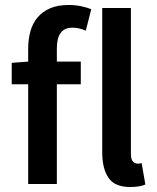

<svg xmlns="http://www.w3.org/2000/svg" viewBox="-20 -738 628 770"><path d="M93 0V-400H27V-486L93 -491V-542Q93 -580 102 -612.5Q111 -645 131 -668.5Q151 -692 181.5 -705Q212 -718 256 -718Q282 -718 305.5 -713Q329 -708 346 -701L324 -615Q297 -627 270 -627Q208 -627 208 -544V-491H304V-400H208V0ZM502 12Q440 12 415 -25Q390 -62 390 -126V-706H505V-120Q505 -99 513 -90.5Q521 -82 530 -82Q534 -82 537.5 -82Q541 -82 548 -84L563 2Q540 12 502 12Z"/></svg>

Font: CV Source Sans Light
Style: Bold
Weight: 600
Designer: Paul D. Hunt
Foundry: Adobe Systems Incorporated
Version: Version 3.001